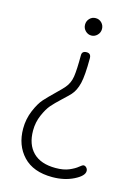

<svg xmlns="http://www.w3.org/2000/svg" viewBox="-115 -808 620 876"><g transform="rotate(15 195.0 -370.0)"><path d="M36 -174Q36 -219 53 -259.5Q70 -300 89 -321Q108 -342 137 -370Q166 -398 174 -408Q194 -431 199 -463.5Q204 -496 204 -565Q204 -585 226 -585Q247 -585 247 -562Q247 -481 238 -443.5Q229 -406 209 -384Q200 -374 172 -348Q144 -322 128 -303.5Q112 -285 97 -250.5Q82 -216 82 -177Q82 -111 118.5 -74.5Q155 -38 225 -38Q263 -38 288.5 -49Q314 -60 327.5 -71.5Q341 -83 347 -83Q354 -83 360 -76.5Q366 -70 366 -61Q366 -38 322 -16Q278 6 221 6Q131 6 83.5 -44.5Q36 -95 36 -174ZM254 -676Q242 -664 226 -664Q210 -664 198 -676Q186 -688 186 -705Q186 -722 197.5 -734Q209 -746 226 -746Q243 -746 254.5 -734Q266 -722 266 -705Q266 -688 254 -676Z"/></g></svg>

Font: Dosis
Style: Light
Weight: 300
Designer: Edgar Tolentino, Pablo Impallari, Igino Marini
Foundry: Edgar Tolentino, Pablo Impallari, Igino Marini
Version: Version 1.007